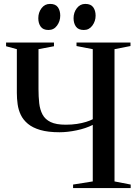

<svg xmlns="http://www.w3.org/2000/svg" viewBox="-20 -960 704 980"><path d="M453.5 -322.5Q418 -304.5 371.2 -294.8Q324.5 -285 284 -285Q225 -285 185.8 -296.5Q146.5 -308 122.5 -328Q98.5 -348 86.2 -373.5Q74 -399 70 -428Q66 -457 66 -486V-709L11 -724V-743H255.5V-724L176.5 -709V-505.5Q176.5 -466.5 180.2 -433.2Q184 -400 197.2 -375.2Q210.5 -350.5 238.5 -337Q266.5 -323.5 315.5 -323.5Q346.5 -323.5 372.8 -327.5Q399 -331.5 419.8 -338Q440.5 -344.5 453.5 -351.5V-709L370.5 -725V-743H646V-725L564.5 -709V-34L647 -18V0H353V-18L453.5 -34ZM227 -807Q200 -807 187.8 -824Q175.5 -841 175.5 -867Q175.5 -896.5 192 -918.2Q208.5 -940 235 -940H236Q263.5 -940 275.5 -923Q287.5 -906 287.5 -880Q287.5 -852 271.2 -829.5Q255 -807 228 -807ZM407.5 -807Q380 -807 367.8 -824Q355.5 -841 355.5 -867Q355.5 -896.5 372.2 -918.2Q389 -940 415 -940H416Q443.5 -940 455.8 -923Q468 -906 468 -880Q468 -852 451.5 -829.5Q435 -807 408.5 -807Z"/></svg>

Font: Merriweather 144pt
Style: Regular
Weight: 400
Version: Version 2.100